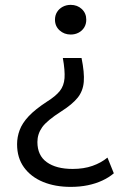

<svg xmlns="http://www.w3.org/2000/svg" viewBox="-20 -524 514 770"><path d="M263.5 225.5Q201 225.5 152.5 205.5Q104 185.5 76.2 147.2Q48.5 109 48.5 54.5Q48.5 25.5 58.8 -2.2Q69 -30 95 -57.8Q121 -85.5 168.5 -116.5Q203 -138 219.8 -159Q236.5 -180 238.8 -210.5Q241 -241 232 -291.5H307Q319 -232.5 316 -195.8Q313 -159 291.5 -132.2Q270 -105.5 226 -77.5Q168 -40.5 149 -13.5Q130 13.5 130 45.5Q130 99.5 167.8 126.5Q205.5 153.5 271.5 153.5Q316 153.5 350.8 141.2Q385.5 129 411 108L436.5 171Q416.5 188 390 200.2Q363.5 212.5 331.8 219Q300 225.5 263.5 225.5ZM263.5 -385.5Q237.5 -385.5 219 -402.2Q200.5 -419 200.5 -445Q200.5 -462.5 208.8 -475.8Q217 -489 231.5 -496.8Q246 -504.5 263.5 -504.5Q290 -504.5 308 -487.8Q326 -471 326 -445Q326 -427.5 317.8 -414Q309.5 -400.5 295.2 -393Q281 -385.5 263.5 -385.5Z"/></svg>

Font: Geologica Cursive ExtraLight
Style: Regular
Weight: 250
Designer: Sindre Bremnes, Frode Helland
Foundry: Monokrom Skriftforlag AS
Version: Version 1.010;gftools[0.9.28]